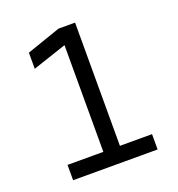

<svg xmlns="http://www.w3.org/2000/svg" viewBox="-126 -798 839 903"><g transform="rotate(-20 293.0 -346.5)"><path d="M86.9 0V-76.7H266.1V-610.8L96.7 -554.2V-634.8L266.1 -693.4H349.1V-76.7H509.8V0Z"/></g></svg>

Font: CaskaydiaMono NF SemiLight
Style: Regular
Weight: 350
Designer: Aaron Bell
Foundry: Saja Typeworks
Version: Version 2111.001; ttfautohint (v1.8.4);Nerd Fonts 3.1.1